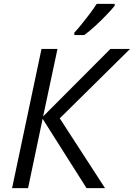

<svg xmlns="http://www.w3.org/2000/svg" viewBox="-20 -965 687 985"><path d="M42 0 192.9 -713.9H274.9L201.2 -367.7L546.4 -713.9H647L286.6 -357.9L518.6 0H423.8L198.7 -355.5L124 0ZM361.3 -785.2V-797.4Q379.4 -816.9 400.4 -842.8Q421.4 -868.7 441.7 -895.8Q461.9 -922.9 476.1 -945.3H568.4V-935.5Q554.2 -917.5 527.1 -889.2Q500 -860.8 469 -832.3Q438 -803.7 412.1 -785.2Z"/></svg>

Font: Open Sans
Style: Italic
Weight: 400
Italic angle: -12°
Designer: Monotype Design Team
Foundry: Monotype Imaging Inc.
Version: Version 3.000; ttfautohint (v1.8.4)